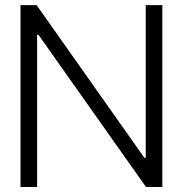

<svg xmlns="http://www.w3.org/2000/svg" viewBox="-20 -748 731 768"><path d="M62 0H128.4V-608.9H133.8L564 0H629.4V-727.5H563V-116.7H557.6L126.5 -727.5H62Z"/></svg>

Font: Guggenheim Sans Display Light
Style: Regular
Weight: 300
Designer: Modified by Tom Baber under direction of Pentagram Design 2023
Foundry: rsms
Version: Version 1.001;Glyphs 3.1.2 (3151)